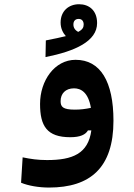

<svg xmlns="http://www.w3.org/2000/svg" viewBox="-20 -634 626 894"><path d="M208 239.3C400.4 239.3 508.3 147 508.3 -71.8C508.3 -254.9 447.3 -355.5 332 -355.5C233.9 -355.5 166.5 -258.3 166.5 -149.9C166.5 -47.9 198.2 4.9 307.1 4.9C354 4.9 378.4 -7.3 389.6 -26.9H405.3C390.6 82 317.4 111.3 199.2 111.3C155.3 111.3 123.5 106.4 85.4 98.6L78.1 216.8C111.8 231 161.6 239.3 208 239.3ZM191.9 -368.2C329.6 -395.5 432.1 -441.9 432.1 -526.4C432.1 -585.4 395 -614.3 348.1 -614.3C300.3 -614.3 262.2 -583 262.2 -528.8C262.2 -502 272.9 -481 286.6 -465.8C262.7 -460 231.9 -453.1 193.4 -445.8ZM403.3 -131.8C377.9 -126.5 355.5 -123.5 328.6 -123.5C272.5 -123.5 262.2 -136.7 262.2 -163.1C262.2 -197.8 284.7 -222.7 324.7 -222.7C357.4 -222.7 391.1 -203.6 403.3 -131.8ZM343.8 -485.4C329.6 -493.7 321.8 -504.4 321.8 -520C321.8 -535.2 329.6 -545.9 346.2 -545.9C361.8 -545.9 369.6 -535.2 369.6 -520C369.6 -506.3 364.3 -496.1 343.8 -485.4Z"/></svg>

Font: Cascadia Code
Style: Bold
Weight: 700
Monospace: yes
Designer: Aaron Bell
Foundry: Saja Typeworks
Version: Version 2404.023